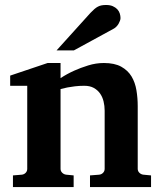

<svg xmlns="http://www.w3.org/2000/svg" viewBox="-20 -754 665 774"><path d="M342.8 0V-46.9L379.9 -49.8Q389.2 -50.8 395.5 -57.4Q401.9 -64 401.9 -73.2V-308.1Q401.9 -327.1 397.5 -345.2Q393.1 -363.3 383.3 -377.2Q373.5 -391.1 357.9 -399.7Q342.3 -408.2 319.8 -408.2Q299.3 -408.2 281.7 -406Q264.2 -403.8 251.5 -401.4Q236.3 -398.4 224.1 -395V-73.2Q224.1 -64 231 -57.4Q237.8 -50.8 247.1 -49.8L276.9 -46.9V0H32.2V-46.9L67.9 -49.8Q77.1 -50.8 83.5 -57.4Q89.8 -64 89.8 -73.2V-408.2H21V-449.2L171.9 -500H224.1V-439Q250 -456.1 279.3 -469.2Q304.2 -480.5 335.4 -490.2Q366.7 -500 398.9 -500Q441.9 -500 468.8 -485.1Q495.6 -470.2 510.3 -445.8Q524.9 -421.4 530 -390.1Q535.2 -358.9 535.2 -326.2V-73.2Q535.2 -64 542 -57.4Q548.8 -50.8 558.1 -49.8L588.9 -46.9V0ZM465.8 -681.2Q465.8 -676.3 463.6 -670.2Q461.4 -664.1 458 -658.2Q454.6 -652.3 449.7 -647.2Q444.8 -642.1 439.9 -639.2L277.8 -550.8H208L344.7 -702.1Q353.5 -711.4 360.6 -717.5Q367.7 -723.6 374.8 -727.3Q381.8 -731 389.6 -732.4Q397.5 -733.9 407.7 -733.9Q423.8 -733.9 434.8 -729Q445.8 -724.1 452.9 -716.6Q460 -709 462.9 -699.5Q465.8 -689.9 465.8 -681.2Z"/></svg>

Font: Charis SIL Viet
Style: Bold
Weight: 700
Foundry: SIL International
Version: Version 5.000